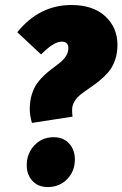

<svg xmlns="http://www.w3.org/2000/svg" viewBox="-20 -735 494 775"><path d="M268.1 -714.8Q356 -714.8 405 -669.2Q454.1 -623.5 454.1 -554.2Q454.1 -520 444.1 -491.7Q434.1 -463.4 417.7 -444.3Q401.4 -425.3 381.8 -409.4Q362.3 -393.6 343 -380.6Q323.7 -367.7 307.4 -355Q291 -342.3 281 -326.2Q271 -310.1 271 -291Q271 -273.9 272.9 -264.2L108.9 -238.8Q100.1 -270.5 100.1 -293.9Q100.1 -327.1 108.6 -354.5Q117.2 -381.8 130.9 -400.1Q144.5 -418.5 161.1 -433.6Q177.7 -448.7 194.6 -460.9Q211.4 -473.1 225.1 -484.6Q238.8 -496.1 247.3 -510.3Q255.9 -524.4 255.9 -541Q255.9 -566.9 229 -566.9Q196.3 -566.9 146 -515.1L49.8 -605Q138.7 -714.8 268.1 -714.8ZM172.9 20Q133.8 20 110.8 -5.1Q87.9 -30.3 87.9 -67.9Q87.9 -115.7 118.9 -148.4Q149.9 -181.2 196.8 -181.2Q236.3 -181.2 259.3 -155.5Q282.2 -129.9 282.2 -91.8Q282.2 -43.9 251.2 -12Q220.2 20 172.9 20Z"/></svg>

Font: Fira Sans Compressed Heavy
Style: Italic
Weight: 900
Width: 3
Italic angle: -8°
Designer: Carrois Corporate & Edenspiekermann AG
Foundry: Carrois Corporate GbR & Edenspiekermann AG
Version: Version 4.203;PS 004.203;hotconv 1.0.88;makeotf.lib2.5.64775